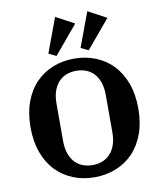

<svg xmlns="http://www.w3.org/2000/svg" viewBox="-103 -1058 966 1151"><g transform="rotate(-10 380.0 -482.0)"><path d="M380 -62Q411 -62 438 -72Q465 -82 485.5 -103Q506 -124 518 -157Q530 -190 530 -236V-462Q530 -508 518 -541Q506 -574 485.5 -595Q465 -616 438 -626Q411 -636 380 -636Q349 -636 322 -626Q295 -616 274.5 -595Q254 -574 242 -541Q230 -508 230 -462V-236Q230 -190 242 -157Q254 -124 274.5 -103Q295 -82 322 -72Q349 -62 380 -62ZM380 12Q310 12 250 -12Q190 -36 146 -81.5Q102 -127 77 -194.5Q52 -262 52 -349Q52 -436 77 -503.5Q102 -571 146 -616.5Q190 -662 250 -686Q310 -710 380 -710Q450 -710 510 -686Q570 -662 614 -616.5Q658 -571 683 -503.5Q708 -436 708 -349Q708 -262 683 -194.5Q658 -127 614 -81.5Q570 -36 510 -12Q450 12 380 12ZM234 -766 312 -976 424 -916 280 -744ZM430 -766 508 -976 620 -916 476 -744Z"/></g></svg>

Font: IBM Plex Serif
Style: Bold
Weight: 700
Designer: Mike Abbink, Paul van der Laan, Pieter van Rosmalen
Foundry: Bold Monday
Version: Version 2.008